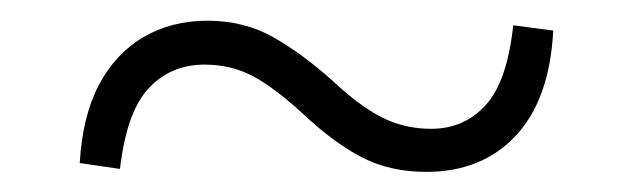

<svg xmlns="http://www.w3.org/2000/svg" viewBox="-20 -470 620 189"><path d="M307.6 -390.3Q333.3 -366.1 355.6 -354.6Q378 -343.2 404.4 -343.2Q436.6 -343.2 457.9 -366.3Q479.2 -389.3 485.2 -445.1L524.6 -439.9Q521 -371.9 487.7 -336.4Q454.4 -300.8 399.6 -300.8Q363.7 -300.8 335.9 -315.3Q308.1 -329.7 277 -359.1Q249.3 -384.4 228.2 -395.4Q207.1 -406.4 181.3 -406.4Q148.2 -406.4 126.4 -383.2Q104.6 -359.9 98.1 -303.7L58.5 -309.5Q61.1 -355.4 77.3 -386.3Q93.5 -417.1 121.1 -433.4Q148.6 -449.6 184.3 -449.6Q220.3 -449.6 249 -433.4Q277.7 -417.1 307.6 -390.3Z"/></svg>

Font: Noto Serif SC
Style: Regular
Weight: 200
Designer: Ryoko NISHIZUKA 西塚涼子 (kana & ideographs); Frank Grießhammer (Latin, Greek & Cyrillic); Wenlong ZHANG 张文龙 (bopomofo); San
Foundry: Adobe
Version: Version 2.001;hotconv 1.1.0;makeotfexe 2.6.0